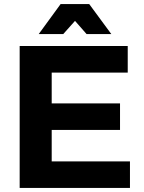

<svg xmlns="http://www.w3.org/2000/svg" viewBox="-20 -927 708 947"><path d="M77 -700H610V-569H235V-417H572V-286H235V-131H621V0H77ZM529 -759H407L350 -824L292 -759H171L279 -907H420Z"/></svg>

Font: Montserrat arm2 SemiBold
Style: Regular
Weight: 600
Designer: Julieta Ulanovsky
Foundry: Julieta Ulanovsky
Version: Version 6.000